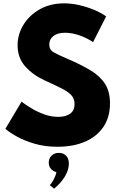

<svg xmlns="http://www.w3.org/2000/svg" viewBox="-20 -860 721 1146"><path d="M322.5 16Q418 16 488.5 -14.8Q559 -45.5 597.8 -103.5Q636.5 -161.5 636.5 -243Q636.5 -313.5 606.8 -359.8Q577 -406 519.8 -440.5Q462.5 -475 380.5 -510Q327 -532.5 300.5 -547.8Q274 -563 274 -594.5Q274 -625.5 298.8 -645Q323.5 -664.5 367.5 -664.5Q410 -664.5 454.8 -648.8Q499.5 -633 535.5 -608.5L613.5 -762Q583 -784 541 -801.5Q499 -819 452.8 -829.5Q406.5 -840 363 -840Q279.5 -840 216.8 -804.2Q154 -768.5 119.5 -711.2Q85 -654 85 -590Q85 -514.5 131 -463.2Q177 -412 246 -380.5Q307.5 -352.5 347.2 -332.5Q387 -312.5 406 -291.5Q425 -270.5 425 -239Q425 -200.5 398.8 -181.5Q372.5 -162.5 328 -162.5Q286 -162.5 245.2 -177Q204.5 -191.5 169.5 -212.5Q134.5 -233.5 108.5 -253L12 -91Q37 -69.5 81.8 -44.5Q126.5 -19.5 187.8 -1.8Q249 16 322.5 16ZM303 266Q344.5 232 367.8 192.5Q391 153 391 117Q391 85 374.2 68.8Q357.5 52.5 331.5 52.5Q304.5 52.5 287.8 69Q271 85.5 271 111Q271 132.5 283.5 147.2Q296 162 316.5 167.5Q313.5 186 301.2 210Q289 234 277 245Z"/></svg>

Font: Spartan ExtraBold
Style: Regular
Weight: 800
Designer: Matt Bailey, Mirko Velimirovic
Foundry: Matt Bailey
Version: Version 1.003; ttfautohint (v1.8.3)